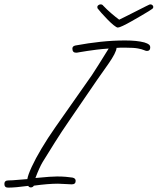

<svg xmlns="http://www.w3.org/2000/svg" viewBox="-68 -833 721 878"><path d="M620 -813Q625 -813 629 -809.5Q633 -806 633 -801Q633 -796 629 -793Q627 -791 612.5 -782Q598 -773 576.5 -760.5Q555 -748 533 -735.5Q511 -723 494 -715Q477 -707 471 -707Q465 -707 451.5 -718Q438 -729 423 -744.5Q408 -760 395.5 -774Q383 -788 378 -795Q377 -797 377 -801Q377 -806 382 -809.5Q387 -813 392 -813Q400 -813 404 -807Q421 -789 441.5 -771.5Q462 -754 477 -743Q492 -750 513.5 -761Q535 -772 557 -783Q579 -794 595.5 -802.5Q612 -811 615 -812Q617 -813 620 -813ZM-31 25Q-48 25 -48 8Q-48 -8 -29 -8Q-12 -8 13 -10.5Q38 -13 57 -14Q60 -33 77 -70Q94 -107 122 -154Q150 -201 185 -251L352 -489Q363 -506 382.5 -536.5Q402 -567 429 -611Q399 -609 374.5 -606Q350 -603 331 -600Q303 -596 294 -594Q285 -592 280 -592Q263 -592 263 -611Q263 -622 277 -625Q336 -636 392.5 -642Q449 -648 504 -648Q558 -648 592 -639Q608 -634 613.5 -629Q619 -624 619 -616Q619 -600 604 -600Q599 -600 590 -604Q581 -608 562.5 -611.5Q544 -615 507 -615Q493 -615 482.5 -615Q472 -615 465 -614Q464 -593 427 -540L377 -469L249 -282Q213 -230 183 -182Q153 -134 127 -92Q112 -67 94 -19Q132 -23 157 -24.5Q182 -26 193 -26Q215 -26 232.5 -24.5Q250 -23 263 -21Q278 -18 278 -6Q278 10 260 10Q248 10 229.5 8.5Q211 7 197 7Q152 7 87 16Q82 24 73 24Q65 24 61 17Q31 21 8 23Q-15 25 -31 25Z"/></svg>

Font: Oooh Baby
Style: Regular
Weight: 400
Designer: Robert E. Leuschke
Foundry: Robert E. Leuschke
Version: Version 1.011; ttfautohint (v1.8.3)